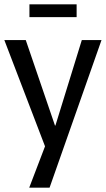

<svg xmlns="http://www.w3.org/2000/svg" viewBox="-51 -669 489 887"><path d="M418 -484 178 198H84L157 7L-31 -484H68L203 -89H205L327 -484ZM303 -590H85V-649H303Z"/></svg>

Font: Gamestation Display
Style: Regular
Weight: 400
Designer: Jonas Hecksher
Foundry: Jonas Hecksher, Playtypeª, e-types AS
Version: Version 1.003